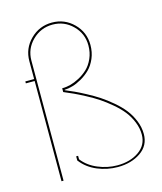

<svg xmlns="http://www.w3.org/2000/svg" viewBox="-105 -760 710 842"><g transform="rotate(-15 250.0 -339.5)"><path d="M169.9 -73.2Q195.3 -40 238.3 -22Q281.2 -3.9 326.2 -3.9Q384.8 -3.9 424.3 -31.5Q463.9 -59.1 463.9 -106.9Q463.9 -136.2 452.1 -164.8Q440.4 -193.4 422.4 -216.1Q404.3 -238.8 377.7 -261.2Q351.1 -283.7 326.9 -299.8Q302.7 -315.9 272.2 -332Q241.7 -348.1 222.7 -356.9Q203.6 -365.7 181.2 -375L179.2 -376V-393.1H183.1Q198.2 -393.1 217 -397.9Q235.8 -402.8 257.6 -414.3Q279.3 -425.8 297.1 -442.4Q314.9 -459 326.9 -485.8Q338.9 -512.7 338.9 -544.9Q338.9 -598.6 301 -636.2Q263.2 -673.8 210 -673.8Q156.7 -673.8 118.4 -636.2Q80.1 -598.6 80.1 -544.9V0H70.8V-455.1H30.8V-463.9H70.8V-544.9Q70.8 -602.5 111.6 -642.8Q152.3 -683.1 210 -683.1Q267.1 -683.1 307.6 -642.8Q348.1 -602.5 348.1 -544.9Q348.1 -511.7 336.2 -483.9Q324.2 -456.1 306.4 -438.5Q288.6 -420.9 266.4 -408.2Q244.1 -395.5 224.4 -389.9Q204.6 -384.3 188 -383.8V-381.8Q210 -372.6 228.3 -364.3Q246.6 -356 277.3 -339.6Q308.1 -323.2 332.5 -307.1Q356.9 -291 384.5 -267.6Q412.1 -244.1 430.4 -220.7Q448.7 -197.3 460.9 -167.5Q473.1 -137.7 473.1 -106.9Q473.1 -54.7 430.4 -25.4Q387.7 3.9 326.2 3.9Q278.3 3.9 233.9 -14.6Q189.5 -33.2 162.1 -68.8L161.1 -69.8V-88.9H169.9Z"/></g></svg>

Font: Rawengulk
Style: Ultralight
Weight: 200
Version: Version 0.92